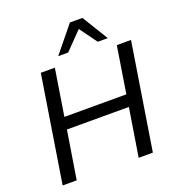

<svg xmlns="http://www.w3.org/2000/svg" viewBox="-163 -1066 1093 1194"><g transform="rotate(-20 384.0 -468.5)"><path d="M46 0 158 -705H251L202 -397H612L661 -705H755L643 0H549L600 -318H190L139 0ZM295 -765 435 -937H518L623 -765H557L473 -880L361 -765Z"/></g></svg>

Font: Mulish ExtraLight Medium
Style: Italic
Weight: 500
Italic angle: -9°
Version: Version 3.603